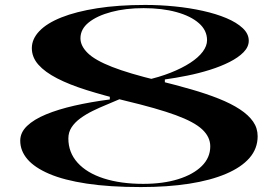

<svg xmlns="http://www.w3.org/2000/svg" viewBox="-20 -743 1126 778"><path d="M551 15Q424 15 331.5 1Q239 -13 179.5 -38.5Q120 -64 91 -98Q62 -132 62 -173Q62 -206 89.5 -232.5Q117 -259 166.5 -279.5Q216 -300 282 -315Q348 -330 425 -340V-358L469 -343Q442 -331 412.5 -319Q383 -307 355.5 -293.5Q328 -280 305.5 -263.5Q283 -247 270 -227Q257 -207 257 -182Q257 -125 294.5 -83.5Q332 -42 400.5 -20Q469 2 560 2Q641 2 702 -17Q763 -36 797.5 -70Q832 -104 832 -150Q832 -188 799.5 -218.5Q767 -249 692 -276.5Q617 -304 487 -335Q401 -356 331 -378Q261 -400 211.5 -425.5Q162 -451 135.5 -481Q109 -511 109 -548Q109 -585 139.5 -617Q170 -649 229 -672.5Q288 -696 373.5 -709.5Q459 -723 568 -723Q628 -723 688 -717Q748 -711 802 -699Q856 -687 897.5 -669.5Q939 -652 963.5 -629Q988 -606 988 -578Q988 -553 967 -531.5Q946 -510 910.5 -492Q875 -474 830.5 -460Q786 -446 738.5 -436.5Q691 -427 648 -421V-403L566 -417Q625 -430 671.5 -448.5Q718 -467 751 -488.5Q784 -510 801.5 -533.5Q819 -557 819 -580Q819 -620 786 -649Q753 -678 695 -694Q637 -710 562 -710Q489 -710 431 -694.5Q373 -679 339.5 -652Q306 -625 306 -588Q306 -557 335.5 -528Q365 -499 434 -472Q503 -445 619 -417Q692 -399 754.5 -381Q817 -363 867 -343Q917 -323 952 -300Q987 -277 1005.5 -250.5Q1024 -224 1024 -191Q1024 -141 991 -103Q958 -65 895.5 -38.5Q833 -12 746 1.5Q659 15 551 15Z"/></svg>

Font: Kalnia Expanded
Style: Regular
Weight: 400
Width: 7
Designer: Frida Medrano
Foundry: Frida Medrano
Version: Version 1.105